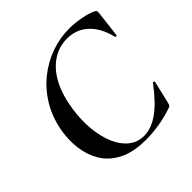

<svg xmlns="http://www.w3.org/2000/svg" viewBox="-170 -779 935 935"><g transform="rotate(-45 297.0 -312.0)"><path d="M320 12Q231 12 175 -17.5Q119 -47 91 -95Q63 -143 56.5 -200Q50 -257 60 -313Q74 -390 110.5 -450Q147 -510 199 -551.5Q251 -593 312 -614.5Q373 -636 436 -636Q477 -636 519.5 -627.5Q562 -619 585 -607Q592 -603 593 -599Q594 -595 593 -584L577 -450Q577 -447 572 -447Q567 -447 566 -450Q549 -524 504.5 -566.5Q460 -609 395 -609Q338 -609 291.5 -577.5Q245 -546 214.5 -487.5Q184 -429 172 -346Q162 -278 168 -217Q174 -156 194 -109Q214 -62 247.5 -35Q281 -8 326 -8Q376 -8 428 -45Q480 -82 538 -160Q541 -164 545.5 -161.5Q550 -159 549 -157L522 -42Q519 -30 516 -25.5Q513 -21 504 -19Q454 -2 406.5 5Q359 12 320 12Z"/></g></svg>

Font: Cormorant
Style: Bold Italic
Weight: 700
Italic angle: -10°
Designer: Christian Thalmann (Catharsis Fonts)
Foundry: Catharsis Fonts
Version: Version 4.000